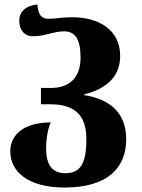

<svg xmlns="http://www.w3.org/2000/svg" viewBox="-20 -826 633 858"><path d="M269 12C461 12 544 -76 544 -204C544 -322 471 -383 356 -401V-404C454 -429 517 -482 517 -576C517 -693 422 -749 301 -749C250 -749 230 -742 197 -742C167 -742 151 -757 147 -806C94 -801 66 -772 66 -735C66 -693 88 -664 127 -664C152 -664 174 -668 199 -675C224 -681 244 -686 266 -686C315 -686 340 -652 340 -569C340 -472 283 -433 208 -433H163V-360H204C307 -360 366 -318 366 -204C366 -95 339 -52 272 -52C212 -52 186 -91 186 -164C186 -210 196 -257 207 -279C91 -279 26 -227 26 -150C26 -58 106 12 269 12Z"/></svg>

Font: Noto Serif Georgian Extra
Style: Regular
Weight: 800
Designer: Monotype Design Team
Foundry: Monotype Imaging Inc.
Version: Version 1.901